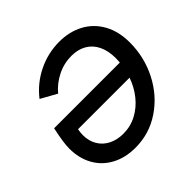

<svg xmlns="http://www.w3.org/2000/svg" viewBox="-181 -908 1097 1097"><g transform="rotate(-45 367.5 -359.5)"><path d="M46.9 -254.4Q46.9 -303.2 67.9 -398.4H599.1Q600.6 -415.5 600.6 -432.6Q600.6 -492.2 579.8 -534.7Q559.1 -577.1 520.8 -599.1Q482.4 -621.1 430.2 -621.1Q369.6 -621.1 315.4 -594Q261.2 -566.9 224.1 -522L127.4 -575.7Q183.6 -647.9 265.6 -687.7Q347.7 -727.5 438 -727.5Q519.5 -727.5 583.7 -693.4Q647.9 -659.2 684.3 -594Q720.7 -528.8 720.7 -438.5Q720.7 -321.3 668.2 -218.3Q615.7 -115.2 523.4 -53Q431.2 9.3 318.4 9.3Q236.3 9.3 174.8 -23.9Q113.3 -57.1 80.1 -116.9Q46.9 -176.8 46.9 -254.4ZM326.2 -96.2Q384.3 -96.2 433.8 -122.6Q483.4 -148.9 520 -194.3Q556.6 -239.7 577.1 -297.9H160.6Q156.2 -275.4 156.2 -253.9Q156.2 -206.5 177.7 -170.7Q199.2 -134.8 237.8 -115.5Q276.4 -96.2 326.2 -96.2Z"/></g></svg>

Font: Reddit Sans Fudge SmBold Italic
Style: Regular
Weight: 600
Italic angle: -11.25°
Designer: Stephen Hutchings
Version: Version 1.013